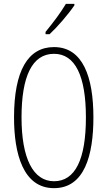

<svg xmlns="http://www.w3.org/2000/svg" viewBox="-20 -969 559 999"><path d="M367 -941V-949H323C292 -898 260 -856 217 -803V-791H238C278 -828 335 -894 367 -941ZM466 -358C466 -569 411 -724 261 -724C126 -724 53 -602 53 -358C53 -170 100 10 261 10C420 10 466 -162 466 -358ZM92 -358C92 -569 146 -689 261 -689C372 -689 427 -572 427 -358C427 -141 372 -26 261 -26C152 -26 92 -146 92 -358Z"/></svg>

Font: Noto Sans Devanagari UI ExtraCondensed ExtraLight
Style: Regular
Weight: 200
Width: 2
Designer: Jelle Bosma - Monotype Design Team
Foundry: Monotype Imaging Inc.
Version: Version 2.004